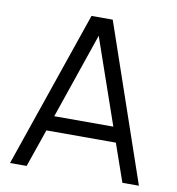

<svg xmlns="http://www.w3.org/2000/svg" viewBox="-75 -716 720 783"><g transform="rotate(10 285.0 -324.0)"><path d="M551.8 0H483.4L428.7 -156.7H141.1L86.9 0H18.1L241.2 -648.4H329.1ZM407.2 -219.2 284.2 -573.7 162.6 -219.2Z"/></g></svg>

Font: Potro Sans Bangla
Style: Regular
Weight: 400
Designer: Jayed Ahsan Saad
Foundry: Codepotro
Version: Potro Sans Bangla;Version 0.996;CodepotroFonts;